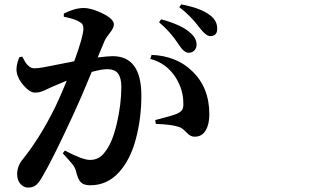

<svg xmlns="http://www.w3.org/2000/svg" viewBox="-20 -816 1540 880"><path d="M709 -713.9 718.8 -727.5Q812.5 -702.1 851.6 -666Q880.9 -641.6 880.9 -611.3Q880.9 -594.7 870.6 -584.5Q860.4 -574.2 844.7 -574.2Q823.2 -574.2 798.8 -612.3Q761.7 -669.9 709 -713.9ZM459 -627.9 427.7 -552.7Q476.6 -558.6 496.1 -558.6Q627.9 -558.6 627.9 -377.9Q627.9 -273.4 602.5 -178.2Q577.1 -83 524.4 -25.4Q470.7 33.2 393.6 33.2Q364.3 33.2 350.6 19.5Q336.9 5.9 328.1 -32.2Q324.2 -46.9 314 -60.5Q303.7 -74.2 267.6 -113.3L277.3 -126Q358.4 -83 392.6 -83Q434.6 -83 460 -118.2Q494.1 -159.2 515.1 -248.5Q536.1 -337.9 536.1 -418Q536.1 -459 521 -479Q505.9 -499 471.7 -499Q446.3 -499 400.4 -486.3Q346.7 -356.4 317.4 -293.9Q220.7 -84 172.9 -3.9Q156.2 24.4 142.6 34.2Q128.9 43.9 108.4 43.9Q88.9 43.9 73.7 26.9Q58.6 9.8 58.6 -17.6Q58.6 -53.7 82 -83Q164.1 -184.6 234.4 -328.1Q262.7 -387.7 286.1 -446.3Q258.8 -435.5 218.8 -418Q211.9 -415 200.7 -409.7Q189.5 -404.3 184.1 -401.9Q178.7 -399.4 170.4 -396.5Q162.1 -393.6 154.8 -392.6Q147.5 -391.6 139.6 -391.6Q117.2 -391.6 89.4 -422.9Q61.5 -454.1 56.6 -485.4Q51.8 -512.7 68.4 -553.7L82 -556.6Q92.8 -536.1 98.6 -527.3Q104.5 -518.6 114.7 -510.7Q125 -502.9 137.7 -502.9Q153.3 -502.9 178.2 -507.3Q203.1 -511.7 251 -521.5Q298.8 -531.2 320.3 -535.2Q362.3 -650.4 362.3 -684.6Q362.3 -707 345.7 -714.8Q326.2 -728.5 272.5 -739.3V-753.9Q323.2 -779.3 363.3 -779.3Q400.4 -779.3 451.2 -753.9Q502 -728.5 502 -704.1Q502 -688.5 483.4 -665Q464.8 -641.6 459 -627.9ZM668.9 -545.9 674.8 -564.5Q788.1 -559.6 858.4 -492.2Q939.5 -417 939.5 -292Q939.5 -246.1 922.4 -217.8Q905.3 -189.5 873 -189.5Q853.5 -188.5 835 -208.5Q816.4 -228.5 802.7 -233.4Q766.6 -246.1 694.3 -248L691.4 -265.6Q764.6 -284.2 789.1 -293.9Q807.6 -301.8 814.5 -312Q821.3 -322.3 820.3 -341.8Q820.3 -405.3 785.2 -460.9Q742.2 -527.3 668.9 -545.9ZM801.8 -783.2 810.5 -795.9Q899.4 -779.3 941.4 -747.1Q975.6 -722.7 975.6 -684.6Q975.6 -650.4 943.4 -650.4Q923.8 -650.4 892.6 -691.4Q854.5 -743.2 801.8 -783.2Z"/></svg>

Font: Bpmf Zihi Serif Bold
Style: Bold
Weight: 700
Foundry: But Ko
Version: Version 1.320